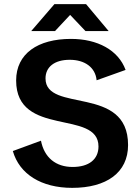

<svg xmlns="http://www.w3.org/2000/svg" viewBox="-20 -894 674 928"><path d="M329 14C494 14 599 -59 599 -193C599 -486 200 -346 200 -515C200 -570 243 -605 317 -605C389 -605 441 -569 447 -506L587 -556C552 -652 451 -706 323 -706C163 -706 58 -635 58 -505C58 -228 456 -367 456 -186C456 -124 410 -87 331 -87C250 -87 194 -132 178 -214L42 -164C74 -52 180 14 329 14ZM131 -744H246L319 -822L393 -744H505L396 -874H243Z"/></svg>

Font: Ronzino
Style: Bold
Weight: 700
Designer: Nunzio Mazzaferro
Foundry: Collletttivo
Version: Version 1.000;Glyphs 3.3 (3337)